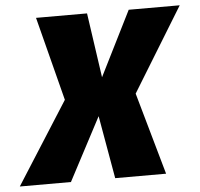

<svg xmlns="http://www.w3.org/2000/svg" viewBox="-96 -726 809 778"><g transform="rotate(-5 309.0 -337.5)"><path d="M-46.5 0 166 -334 78.5 -675H286L324 -412L455.5 -675H663L454 -334L548.5 0H341.5L296.5 -256L161.5 0Z"/></g></svg>

Font: Anybody ExtraBold
Style: Italic
Weight: 800
Italic angle: -10°
Designer: Tyler Finck
Foundry: Etcetera Type Company
Version: Version 1.010; ttfautohint (v1.8.3) -l 8 -r 50 -G 200 -x 14 